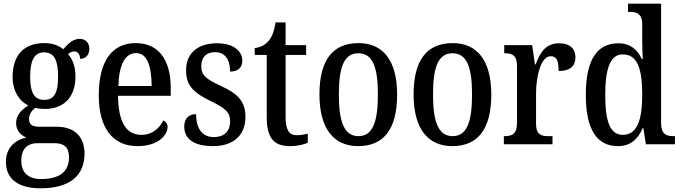

<svg xmlns="http://www.w3.org/2000/svg" viewBox="-20 -780 3684 1038"><path d="M200 238C361 238 437 166 437 51C437 -31 393 -95 285 -95H191C155 -95 137 -107 137 -136C137 -164 154 -185 171 -197C183 -193 207 -191 221 -191C334 -191 388 -264 388 -366C388 -426 370 -461 348 -488C358 -496 368 -502 383 -502C401 -502 413 -484 413 -462C448 -462 463 -488 463 -517C463 -546 445 -570 410 -570C369 -570 341 -534 322 -514C299 -533 264 -547 221 -547C104 -547 48 -477 48 -362C48 -292 82 -234 133 -210C94 -185 67 -156 67 -115C67 -71 96 -48 122 -36C63 -24 12 18 12 95C12 185 74 238 200 238ZM219 -240C164 -240 143 -282 143 -364C143 -451 164 -497 218 -497C274 -497 294 -453 294 -365C294 -281 275 -240 219 -240ZM202 188C127 188 95 147 95 89C95 14 140 -6 182 -6H273C325 -6 353 14 353 71C353 137 315 188 202 188Z M723 10C836 10 886 -50 886 -94C886 -112 875 -124 863 -129C842 -87 804 -51 745 -51C664 -51 620 -116 618 -262H903V-305C903 -463 832 -547 714 -547C587 -547 514 -452 514 -264C514 -90 588 10 723 10ZM800 -315H620C623 -429 656 -493 716 -493C776 -493 799 -422 800 -315Z M1132 10C1242 10 1307 -49 1307 -148C1307 -235 1262 -275 1173 -316C1096 -352 1068 -372 1068 -423C1068 -468 1093 -498 1143 -498C1194 -498 1224 -461 1224 -393C1267 -393 1290 -415 1290 -452C1290 -502 1246 -546 1152 -546C1053 -546 986 -495 986 -401C986 -314 1028 -278 1124 -231C1199 -194 1224 -173 1224 -125C1224 -72 1195 -39 1135 -39C1070 -39 1040 -90 1040 -163C1008 -163 976 -146 976 -96C976 -27 1031 10 1132 10Z M1548 10C1591 10 1626 0 1644 -8V-57C1625 -53 1607 -49 1584 -49C1543 -49 1524 -78 1524 -147V-483H1635V-536H1524V-659H1470C1461 -607 1450 -580 1432 -559C1414 -537 1389 -524 1357 -520V-483H1422V-146C1422 -30 1464 10 1548 10Z M1916 10C2054 10 2127 -81 2127 -269C2127 -456 2048 -547 1919 -547C1779 -547 1707 -456 1707 -269C1707 -81 1787 10 1916 10ZM1918 -44C1841 -44 1812 -121 1812 -269C1812 -417 1840 -492 1917 -492C1995 -492 2023 -417 2023 -269C2023 -121 1995 -44 1918 -44Z M2425 10C2563 10 2636 -81 2636 -269C2636 -456 2557 -547 2428 -547C2288 -547 2216 -456 2216 -269C2216 -81 2296 10 2425 10ZM2427 -44C2350 -44 2321 -121 2321 -269C2321 -417 2349 -492 2426 -492C2504 -492 2532 -417 2532 -269C2532 -121 2504 -44 2427 -44Z M2704 0H2967V-44H2943C2907 -44 2878 -52 2878 -111V-274C2878 -361 2902 -476 2957 -476C2990 -476 3000 -451 3000 -396C3062 -396 3091 -424 3091 -469C3091 -515 3063 -546 3002 -546C2931 -546 2900 -497 2876 -432H2872L2857 -536H2706V-492H2709C2747 -492 2775 -483 2775 -424V-116C2775 -53 2746 -44 2707 -44H2704Z M3321 10C3389 10 3429 -28 3455 -88H3458L3472 0H3629V-44H3621C3581 -44 3554 -55 3554 -115V-760H3375V-716H3382C3420 -716 3452 -707 3452 -649V-569C3452 -533 3453 -493 3455 -461H3450C3426 -511 3388 -546 3323 -546C3210 -546 3147 -460 3147 -267C3147 -75 3210 10 3321 10ZM3347 -51C3279 -51 3252 -122 3252 -266C3252 -408 3279 -486 3346 -486C3427 -486 3452 -408 3452 -267C3452 -130 3424 -51 3347 -51Z"/></svg>

Font: Noto Serif Condensed Medium
Style: Regular
Weight: 500
Width: 3
Designer: Monotype Design Team
Foundry: Monotype Imaging Inc.
Version: Version 2.015